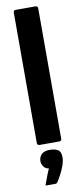

<svg xmlns="http://www.w3.org/2000/svg" viewBox="-101 -743 424 991"><g transform="rotate(-10 110.5 -248.0)"><path d="M47 -12V-696Q47 -708 60 -708H161Q175 -708 175 -696V-12Q175 0 161 0H60Q47 0 47 -12ZM165 83Q165 103 156.5 126.5Q148 150 136.5 171.5Q125 193 116 206Q112 212 105 212Q94 212 82.5 212Q71 212 61 212Q54 212 54 209.5Q54 207 58 198Q63 186 71 163.5Q79 141 86 128Q67 125 58 111Q49 97 49 84Q49 63 62.5 48.5Q76 34 108 34Q132 34 148.5 43.5Q165 53 165 83Z"/></g></svg>

Font: Glory
Style: Bold
Weight: 700
Designer: Robert Leuschke
Foundry: Robert Leuschke
Version: Version 1.011